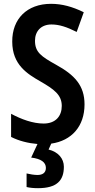

<svg xmlns="http://www.w3.org/2000/svg" viewBox="-20 -744 499 1004"><path d="M314 128C314 85 284 50 234 38L248 7C354 -8 422 -83 422 -198C422 -297 370 -352 274 -405C195 -449 163 -471 163 -531C163 -581 195 -616 249 -616C290 -616 329 -603 381 -577L418 -680C359 -709 304 -724 247 -724C121 -724 43 -645 44 -526C44 -405 124 -357 190 -319C263 -277 303 -248 303 -190C303 -139 273 -98 208 -98C152 -98 92 -120 38 -149V-28C79 -7 128 5 176 9L143 80C195 86 220 105 220 134C220 159 203 171 176 171C159 171 136 167 119 163V234C136 238 155 240 179 240C277 240 314 200 314 128Z"/></svg>

Font: Noto Sans Gujarati UI Condensed SemiBold
Style: Regular
Weight: 600
Width: 3
Designer: Jelle Bosma - Monotype Design Team, Universal Thirst
Foundry: Monotype Imaging Inc.
Version: Version 2.106